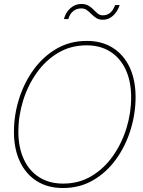

<svg xmlns="http://www.w3.org/2000/svg" viewBox="-20 -945 725 975"><path d="M299.8 9.8Q222.2 9.8 166.5 -25.6Q110.8 -61 80.8 -125.2Q50.8 -189.5 50.8 -275.4Q50.8 -359.9 76.4 -441.9Q102.1 -523.9 150.1 -590.6Q198.2 -657.2 266.6 -697.3Q335 -737.3 420.4 -737.3Q497.6 -737.3 553.2 -701.9Q608.9 -666.5 638.7 -602.5Q668.5 -538.6 668.5 -452.1Q668.5 -368.2 643.1 -285.9Q617.7 -203.6 569.8 -137Q522 -70.3 453.9 -30.3Q385.7 9.8 299.8 9.8ZM300.8 -12.7Q380.9 -12.7 444.6 -50.8Q508.3 -88.9 553.2 -152.6Q598.1 -216.3 622.1 -293.7Q646 -371.1 646 -450.2Q646 -530.8 618.9 -590.1Q591.8 -649.4 541 -682.1Q490.2 -714.8 419.9 -714.8Q339.4 -714.8 275.4 -676.8Q211.4 -638.7 166.3 -575Q121.1 -511.2 97.2 -433.6Q73.2 -356 73.2 -276.9Q73.2 -197.3 100.3 -137.7Q127.4 -78.1 178.5 -45.4Q229.5 -12.7 300.8 -12.7ZM502.9 -844.7Q482.4 -844.7 468.8 -853.5Q455.1 -862.3 444.1 -873.5Q433.1 -884.8 421.4 -893.6Q409.7 -902.3 392.6 -902.3Q368.7 -902.3 351.1 -887.9Q333.5 -873.5 327.1 -848.1H304.7Q313 -881.3 337.2 -903.1Q361.3 -924.8 392.6 -924.8Q415.5 -924.8 429.9 -916Q444.3 -907.2 455.1 -896Q465.8 -884.8 476.6 -876Q487.3 -867.2 502.4 -867.2Q523.4 -867.2 538.8 -879.4Q554.2 -891.6 564.9 -919.4H587.9Q576.2 -884.8 553.5 -864.7Q530.8 -844.7 502.9 -844.7Z"/></svg>

Font: Inter Display Thin
Style: Italic
Weight: 100
Italic angle: -9.39999°
Designer: Rasmus Andersson
Foundry: rsms
Version: Version 4.000;git-a52131595